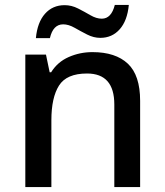

<svg xmlns="http://www.w3.org/2000/svg" viewBox="-20 -761 670 781"><path d="M356 -549Q450 -549 500 -502Q550 -455 550 -351V0H445V-336Q445 -462 334 -462Q251 -462 220 -413Q189 -364 189 -272V0H83V-539H167L182 -467H188Q214 -509 259.5 -529Q305 -549 356 -549ZM126 -606Q132 -670 163 -705Q194 -740 243 -740Q271 -740 297.5 -726.5Q324 -713 348 -699Q372 -685 394 -685Q433 -685 447 -741H504Q498 -677 467 -642Q436 -607 388 -607Q361 -607 334.5 -620.5Q308 -634 283.5 -648Q259 -662 237 -662Q196 -662 183 -606Z"/></svg>

Font: Noto Sans Tamil Medium
Style: Regular
Weight: 500
Designer: Jelle Bosma - Monotype Design Team
Foundry: Monotype Imaging Inc.
Version: Version 2.004; ttfautohint (v1.8.4.7-5d5b)